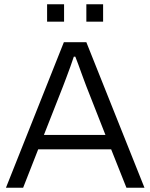

<svg xmlns="http://www.w3.org/2000/svg" viewBox="-20 -885 709 905"><path d="M8 0 281 -686H387L661 0H576L504 -181H160L89 0ZM187 -249H477L387 -478Q384 -486 378 -502Q372 -518 364.5 -538.5Q357 -559 349.5 -580Q342 -601 335 -618H328Q322 -599 312.5 -573Q303 -547 293.5 -521.5Q284 -496 277 -478ZM202 -783V-865H282V-783ZM387 -783V-865H466V-783Z"/></svg>

Font: Archivo SemiBold Light
Style: Regular
Weight: 300
Version: Version 2.001